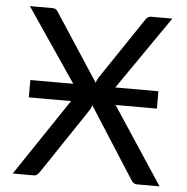

<svg xmlns="http://www.w3.org/2000/svg" viewBox="-52 -768 796 818"><g transform="rotate(5 346.5 -358.5)"><path d="M660.2 0Q636.7 0 564.5 0Q553.7 0 546.9 -5.9Q541 -11.7 537.1 -18.6Q472.7 -119.1 344.7 -319.3Q341.8 -308.6 335.9 -298.8Q273.4 -205.1 148.4 -18.6Q143.6 -11.7 137.7 -5.9Q131.8 0 122.1 0Q92.8 0 32.2 0Q86.9 -82 252.9 -329.1Q208 -329.1 72.3 -329.1Q72.3 -347.7 72.3 -403.3Q118.2 -403.3 255.9 -403.3Q202.1 -481.4 43 -716.8Q66.4 -716.8 138.7 -716.8Q149.4 -716.8 154.3 -712.9Q159.2 -710 163.1 -703.1Q225.6 -607.4 350.6 -416Q353.5 -427.7 361.3 -439.5Q419.9 -526.4 537.1 -701.2Q541 -708 546.9 -711.9Q552.7 -716.8 559.6 -716.8Q590.8 -716.8 652.3 -716.8Q597.7 -637.7 435.5 -403.3Q481.4 -403.3 620.1 -403.3Q620.1 -384.8 620.1 -329.1Q576.2 -329.1 443.4 -329.1Q497.1 -247.1 660.2 0Z"/></g></svg>

Font: Lato
Style: Regular
Weight: 400
Designer: Lukasz Dziedzic with Adam Twardoch and Botio Nikoltchev
Version: Version 2.015; 2015-08-06; http://www.latofonts.com/